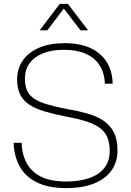

<svg xmlns="http://www.w3.org/2000/svg" viewBox="-20 -959 674 987"><path d="M321 8Q228 8 168.5 -22Q109 -52 80.5 -105Q52 -158 50 -225H91Q93 -164 118 -119Q143 -74 192.5 -50Q242 -26 319 -26Q387 -26 437.5 -43Q488 -60 516 -95Q544 -130 544 -183Q544 -225 531.5 -254Q519 -283 491.5 -302.5Q464 -322 421.5 -335.5Q379 -349 319 -360Q257 -372 210 -386Q163 -400 131.5 -420.5Q100 -441 84 -472.5Q68 -504 68 -550Q68 -606 97 -648Q126 -690 180.5 -713.5Q235 -737 312 -737Q393 -737 447 -711Q501 -685 529.5 -638.5Q558 -592 559 -529H519Q517 -585 491.5 -624Q466 -663 420 -683Q374 -703 308 -703Q244 -703 199.5 -684.5Q155 -666 131.5 -633Q108 -600 108 -555Q108 -504 130.5 -475Q153 -446 202.5 -429Q252 -412 333 -397Q385 -388 430.5 -375Q476 -362 510.5 -339.5Q545 -317 564.5 -280Q584 -243 584 -185Q584 -127 553.5 -83.5Q523 -40 464 -16Q405 8 321 8ZM184 -803 287 -939H329L433 -803H394L308 -915L223 -803Z"/></svg>

Font: Mona Sans ExtraLight
Style: Regular
Weight: 200
Designer: Deni Anggara
Foundry: GitHub
Version: Version 2.000